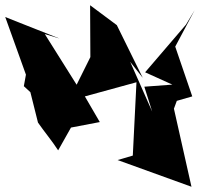

<svg xmlns="http://www.w3.org/2000/svg" viewBox="-49 -615 818 733"><path d="M532 -189 448 -379 496 -318 397 -519 295 -595 296 -397 199 -202 312 -156 286 -224 122 -485 178 -468 -29 -550 50 -330 42 -286 67 -263 96 -147C121 -111 149 -78 173 -41L222 -128L332 -149L275 -247L472 -301L458 -21L400 -4L682 98L615 -200L626 -230L685 -247L620 -437L694 -576L661 -521L505 -339L609 -292L502 -284Z"/></svg>

Font: Asimov Silicon
Style: Regular
Weight: 400
Designer: Google
Version: Version 2.000980; 2014